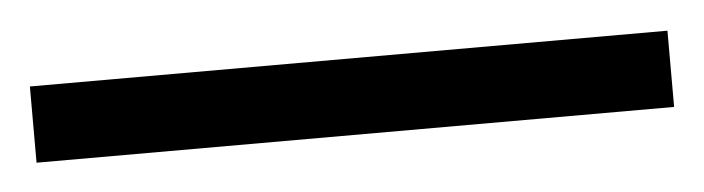

<svg xmlns="http://www.w3.org/2000/svg" viewBox="-61 43 506 138"><g transform="rotate(-5 192.0 112.5)"><path d="M-38 85H422V140H-38Z"/></g></svg>

Font: Karma
Style: Regular
Weight: 400
Designer: Joana Correia
Foundry: Indian Type Foundry
Version: Version 1.202;PS 1.0;hotconv 1.0.78;makeotf.lib2.5.61930; tt